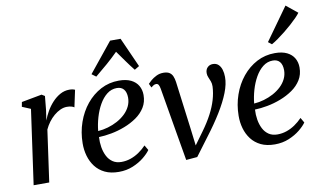

<svg xmlns="http://www.w3.org/2000/svg" viewBox="-82 -1010 2024 1200"><g transform="rotate(-10 930.0 -410.5)"><path d="M43.5 0 110 -473 56 -495.5 61.5 -525 190.5 -549 210 -537 201.5 -450 192 -384.5Q202 -412.5 218.8 -441.5Q235.5 -470.5 258.2 -495Q281 -519.5 308.2 -534.5Q335.5 -549.5 366.5 -549.5Q378 -549.5 387.5 -547.5Q397 -545.5 402 -542.5L379 -435Q374 -439.5 361.8 -443Q349.5 -446.5 332.5 -446.5Q312 -446.5 291 -437Q270 -427.5 250.5 -411Q231 -394.5 215.2 -373.2Q199.5 -352 188.5 -328L142.5 0Z M787.5 -92.5Q773 -71.5 743.5 -47.5Q714 -23.5 673.2 -6.5Q632.5 10.5 583.5 10.5Q532 10.5 495.2 -7.2Q458.5 -25 435.2 -55.5Q412 -86 401 -124.5Q390 -163 390.5 -204.5Q391 -274.5 413 -337.2Q435 -400 474.2 -448Q513.5 -496 566 -523.8Q618.5 -551.5 681 -551.5Q727.5 -551.5 757.8 -536.5Q788 -521.5 803 -495.5Q818 -469.5 818 -436.5Q818 -392 797 -358Q776 -324 740.8 -299.5Q705.5 -275 663.2 -258.8Q621 -242.5 577.8 -234.5Q534.5 -226.5 498 -225.5Q496 -192.5 501.2 -161Q506.5 -129.5 519.5 -104Q532.5 -78.5 555 -63.2Q577.5 -48 610 -48Q640 -48 668 -57.5Q696 -67 721.5 -84.2Q747 -101.5 769 -124.5ZM660.5 -508Q625.5 -508 597.5 -486Q569.5 -464 549 -427.8Q528.5 -391.5 516 -348.5Q503.5 -305.5 499.5 -263.5Q531 -265.5 562.8 -274.8Q594.5 -284 622.8 -299.2Q651 -314.5 673 -335.2Q695 -356 707.5 -381.8Q720 -407.5 720 -437Q719.5 -472 704.2 -490Q689 -508 660.5 -508ZM547 -600.5 520 -620.5 671 -807H737.5L821.5 -619L791.5 -601Q767 -631.5 744 -664Q721 -696.5 695.5 -732Q662 -698.5 625 -666.2Q588 -634 547 -600.5Z M930.5 -456Q927.5 -473 922.2 -481.5Q917 -490 907 -490Q897.5 -490 889.5 -484.8Q881.5 -479.5 874.5 -474L863 -499Q869 -506 883.5 -518.5Q898 -531 918.5 -541.2Q939 -551.5 963.5 -551.5Q987.5 -551.5 1001.5 -542.8Q1015.5 -534 1022.2 -518.2Q1029 -502.5 1032 -481L1071 -178.5L1088.5 -35H1059.5L1142 -148.5Q1178 -198 1201.5 -242.8Q1225 -287.5 1237.5 -329.8Q1250 -372 1252 -413.5Q1252.5 -432.5 1247 -447Q1241.5 -461.5 1235.8 -474.5Q1230 -487.5 1230 -501.5Q1230 -524.5 1243.5 -538Q1257 -551.5 1277.5 -551.5Q1299 -551.5 1312.5 -539Q1326 -526.5 1332.5 -505.5Q1339 -484.5 1339 -459Q1339.5 -414.5 1318 -359.8Q1296.5 -305 1258 -242.5Q1219.5 -180 1168.5 -113L1081 4L1010 10L980.5 -162Z M1777.5 -92.5Q1763 -71.5 1733.5 -47.5Q1704 -23.5 1663.2 -6.5Q1622.5 10.5 1573.5 10.5Q1522 10.5 1485.2 -7.2Q1448.5 -25 1425.2 -55.5Q1402 -86 1391 -124.5Q1380 -163 1380.5 -204.5Q1381 -274.5 1403 -337.2Q1425 -400 1464.2 -448Q1503.5 -496 1556 -523.8Q1608.5 -551.5 1671 -551.5Q1717.5 -551.5 1747.8 -536.5Q1778 -521.5 1793 -495.5Q1808 -469.5 1808 -436.5Q1808 -392 1787 -358Q1766 -324 1730.8 -299.5Q1695.5 -275 1653.2 -258.8Q1611 -242.5 1567.8 -234.5Q1524.5 -226.5 1488 -225.5Q1486 -192.5 1491.2 -161Q1496.5 -129.5 1509.5 -104Q1522.5 -78.5 1545 -63.2Q1567.5 -48 1600 -48Q1630 -48 1658 -57.5Q1686 -67 1711.5 -84.2Q1737 -101.5 1759 -124.5ZM1650.5 -508Q1615.5 -508 1587.5 -486Q1559.5 -464 1539 -427.8Q1518.5 -391.5 1506 -348.5Q1493.5 -305.5 1489.5 -263.5Q1521 -265.5 1552.8 -274.8Q1584.5 -284 1612.8 -299.2Q1641 -314.5 1663 -335.2Q1685 -356 1697.5 -381.8Q1710 -407.5 1710 -437Q1709.5 -472 1694.2 -490Q1679 -508 1650.5 -508ZM1641 -626.5 1788.5 -832.5 1860 -774.5Q1852 -763 1835.5 -746Q1819 -729 1797.2 -709.5Q1775.5 -690 1751.8 -671Q1728 -652 1705.2 -635.8Q1682.5 -619.5 1663.5 -609Z"/></g></svg>

Font: Merriweather 60pt
Style: Italic
Weight: 400
Italic angle: -7.8°
Version: Version 2.101